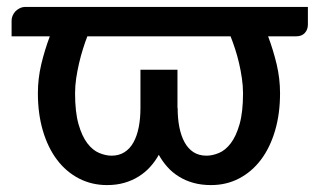

<svg xmlns="http://www.w3.org/2000/svg" viewBox="-20 -527 920 555"><path d="M493.5 -215Q493.5 -184.5 498.5 -159.2Q503.5 -134 513.5 -115.8Q523.5 -97.5 539.2 -87.2Q555 -77 577 -77Q594 -77 612.8 -84.8Q631.5 -92.5 647 -112.8Q662.5 -133 672.5 -168Q682.5 -203 682.5 -257.5Q682.5 -278.5 679.2 -300.8Q676 -323 671 -344.5Q666 -366 659.5 -385.8Q653 -405.5 646.5 -422H232.5Q226 -405.5 219.8 -385.5Q213.5 -365.5 208.5 -344Q203.5 -322.5 200.2 -300.5Q197 -278.5 197 -257.5Q197 -203 207 -168Q217 -133 232.5 -112.8Q248 -92.5 266.8 -84.8Q285.5 -77 302.5 -77Q324 -77 340 -87.2Q356 -97.5 366 -115.8Q376 -134 381 -159.2Q386 -184.5 386 -215V-325.5H493V-215ZM870 -507V-456Q870 -441.5 861.2 -431.8Q852.5 -422 836 -422H755Q770 -382 779.8 -340.8Q789.5 -299.5 789.5 -257.5Q789.5 -198 775 -149Q760.5 -100 734.2 -65.2Q708 -30.5 671.2 -11.2Q634.5 8 590 8Q562 8 538.8 1.5Q515.5 -5 496.8 -16.8Q478 -28.5 463.8 -44.5Q449.5 -60.5 439 -79.5Q428.5 -60.5 414 -44.5Q399.5 -28.5 380.8 -16.8Q362 -5 339.2 1.5Q316.5 8 289.5 8Q245 8 208 -11.2Q171 -30.5 144.8 -65.2Q118.5 -100 104 -149Q89.5 -198 89.5 -257.5Q89.5 -299.5 99.2 -340.8Q109 -382 124 -422H13.5V-467.5Q13.5 -474 16.2 -481Q19 -488 24.2 -493.8Q29.5 -499.5 37 -503.2Q44.5 -507 54.5 -507Z"/></svg>

Font: Lato 2
Style: Regular
Weight: 600
Designer: Lukasz Dziedzic with Adam Twardoch and Botio Nikoltchev
Foundry: tyPoland Lukasz Dziedzic
Version: Version 2.015; 2015-08-06; http://www.latofonts.com/